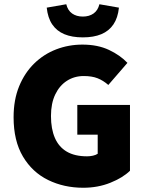

<svg xmlns="http://www.w3.org/2000/svg" viewBox="-20 -872 686 904"><path d="M372 12Q281 12 206.5 -24.5Q132 -61 88 -135Q44 -209 44 -320Q44 -402 70 -465.5Q96 -529 141 -573Q186 -617 244.5 -639.5Q303 -662 368 -662Q440 -662 493 -637Q546 -612 580 -576L490 -472Q466 -493 439.5 -503.5Q413 -514 374 -514Q330 -514 295 -491.5Q260 -469 240 -427Q220 -385 220 -326Q220 -265 238.5 -222.5Q257 -180 294.5 -158Q332 -136 390 -136Q404 -136 417.5 -139Q431 -142 440 -148V-238H344V-378H592V-68Q558 -35 499.5 -11.5Q441 12 372 12ZM370 -696Q319 -696 283 -711Q247 -726 226 -757Q205 -788 200 -836L292 -852Q299 -823 319.5 -808.5Q340 -794 370 -794Q400 -794 420.5 -808.5Q441 -823 448 -852L540 -836Q535 -788 514 -757Q493 -726 457 -711Q421 -696 370 -696Z"/></svg>

Font: Source Sans 3 ExtraLight Black
Style: Regular
Weight: 900
Version: Version 3.052;hotconv 1.1.0;makeotfexe 2.6.0